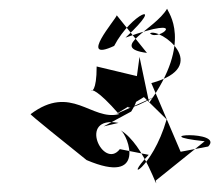

<svg xmlns="http://www.w3.org/2000/svg" viewBox="-20 -763 501 439"><path d="M393 -416 326 -573C467 -611 345 -700 323 -687C340 -666 421 -732 267 -677C363 -766 280 -733 241 -658C157 -619 245 -719 247 -728L316 -642C226 -654 334 -695 362 -743C364 -735 421 -668 321 -528L299 -633L293 -589L201 -611C201 -495 152 -617 252 -502C189 -486 143 -572 50 -502C47 -502 127 -438 178 -397C316 -338 273 -454 256 -465C311 -432 344 -316 336 -350L448 -440C307 -455 494 -466 456 -428ZM217 -474 280 -508C326 -581 206 -471 334 -542L245 -502L309 -541L361 -490C328 -375 257 -343 320 -409L254 -422C216 -373 156 -500 251 -482Z"/></svg>

Font: Asimov Silicon
Style: Regular
Weight: 400
Designer: Google
Version: Version 2.000980; 2014